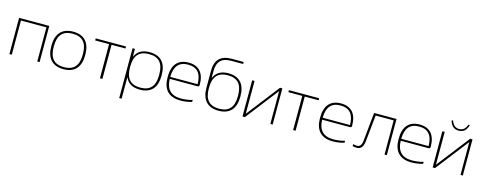

<svg xmlns="http://www.w3.org/2000/svg" viewBox="-32 -1541 6437 2563"><g transform="rotate(15 3187.0 -259.5)"><path d="M54 0H87V-472H439V0H471V-500H54Z M567 -256V-244C567 -84 645 9 801 9C957 9 1035 -84 1035 -244V-256C1035 -416 957 -509 801 -509C645 -509 567 -416 567 -256ZM600 -246V-254C600 -403 661 -481 801 -481C940 -481 1002 -403 1002 -254V-246C1002 -97 940 -19 801 -19C661 -19 600 -97 600 -246Z M1305 0H1339V-472H1531V-500H1113V-472H1305Z M2090 -241V-259C2090 -417 2013 -509 1857 -509C1759 -509 1693 -472 1658 -396H1655V-500H1622V188H1655V-104H1658C1693 -28 1759 9 1857 9C2013 9 2090 -83 2090 -241ZM1655 -243V-257C1655 -404 1716 -482 1856 -482C1996 -482 2057 -404 2057 -257V-243C2057 -96 1996 -19 1856 -19C1716 -19 1655 -96 1655 -243Z M2615 -260C2615 -422 2540 -509 2396 -509C2247 -509 2174 -416 2174 -256V-244C2174 -84 2254 9 2417 9C2471 9 2529 1 2576 -14V-41C2525 -26 2467 -19 2418 -19C2278 -19 2211 -93 2207 -234H2590C2610 -234 2615 -243 2615 -260ZM2207 -261C2209 -405 2269 -481 2396 -481C2526 -481 2584 -405 2585 -261Z M3179 -244V-256C3179 -416 3102 -509 2946 -509C2848 -509 2782 -471 2747 -394H2744V-483C2744 -617 2805 -679 2938 -679H3102V-707H2937C2784 -707 2711 -629 2711 -482V-244C2711 -85 2788 9 2945 9C3101 9 3179 -84 3179 -244ZM2744 -246V-254C2744 -403 2805 -481 2945 -481C3085 -481 3146 -403 3146 -254V-246C3146 -97 3085 -19 2945 -19C2805 -19 2744 -97 2744 -246Z M3275 0H3308L3660 -454V0H3692V-500H3660L3308 -46V-500H3275Z M3975 0H4009V-472H4201V-500H3783V-472H3975Z M4721 -260C4721 -422 4646 -509 4502 -509C4353 -509 4280 -416 4280 -256V-244C4280 -84 4360 9 4523 9C4577 9 4635 1 4682 -14V-41C4631 -26 4573 -19 4524 -19C4384 -19 4317 -93 4313 -234H4696C4716 -234 4721 -243 4721 -260ZM4313 -261C4315 -405 4375 -481 4502 -481C4632 -481 4690 -405 4691 -261Z M4952 -113 4989 -472H5238V0H5270V-500H4960L4921 -112C4914 -41 4890 -18 4851 -18C4836 -18 4816 -22 4798 -26V2C4815 5 4839 9 4856 9C4916 9 4944 -33 4952 -113Z M5807 -260C5807 -422 5732 -509 5588 -509C5439 -509 5366 -416 5366 -256V-244C5366 -84 5446 9 5609 9C5663 9 5721 1 5768 -14V-41C5717 -26 5659 -19 5610 -19C5470 -19 5403 -93 5399 -234H5782C5802 -234 5807 -243 5807 -260ZM5399 -261C5401 -405 5461 -481 5588 -481C5718 -481 5776 -405 5777 -261Z M5903 0H5936L6288 -454V0H6320V-500H6288L5936 -46V-500H5903ZM5985 -671 6004 -677C6026 -615 6060 -587 6111 -587C6159 -587 6195 -613 6218 -677L6236 -671C6215 -597 6173 -564 6111 -564C6048 -564 6006 -597 5985 -671Z"/></g></svg>

Font: LT Wave Alt Thin
Style: Regular
Weight: 100
Designer: Daniel Lyons
Version: Version 2.5 (Glyphs App)